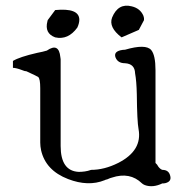

<svg xmlns="http://www.w3.org/2000/svg" viewBox="-20 -616 650 668"><path d="M463 -512 403 -486Q357 -521 370 -555Q391 -606 438 -594Q468 -587 479 -561Q482 -553 481 -546ZM249 -520Q217 -476 172 -486Q134 -500 145 -542Q146 -544 146 -546L172 -581Q255 -589 256 -548Q256 -535 249 -520ZM545 22Q512 38 484 28Q477 25 474 22Q432 -19 369 2Q364 3 353 8Q347 9 344 11Q287 34 217 7Q139 -23 123 -93Q120 -107 120 -120V-309Q120 -342 113 -348Q111 -350 72 -368Q66 -368 57 -372Q36 -380 25 -380V-404Q48 -418 109 -432Q120 -434 128 -436Q136 -438 143 -440Q185 -469 190 -417Q191 -413 191 -410Q191 -407 191 -404V-108Q191 -21 254 -18Q264 -18 275 -19.5Q286 -21 297 -25Q343 -25 391 -49Q476 -92 462 -167Q457 -193 456 -288Q455 -334 450 -361Q449 -394 415 -396Q390 -396 382 -416Q375 -435 399 -441Q403 -442 407 -442.5Q411 -443 415 -443Q487 -464 506 -442Q521 -424 521 -372V-49Q527 -44 531 -36Q538 -27 545 -25Q567 -25 572 -5Q578 15 556 21Q553 22 550 22Q547 22 545 22Z"/></svg>

Font: New Tegomin
Style: Regular
Weight: 400
Designer: Kyosuke Nagai
Version: Version 1.000